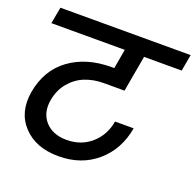

<svg xmlns="http://www.w3.org/2000/svg" viewBox="-124 -870 983 964"><g transform="rotate(20 367.5 -388.0)"><path d="M22.9 -651.9 39.1 -740.2H734.9L719.2 -651.9H518.1L483.9 -459H373Q318.8 -459 273.4 -440.9Q228 -422.9 195.1 -383.8Q162.1 -344.7 151.9 -289.1Q139.2 -217.8 179.4 -172.4Q219.7 -127 294.9 -127Q371.6 -127 425.5 -174.1Q479.5 -221.2 492.2 -296.9H591.8Q571.3 -178.7 488.5 -107.4Q405.8 -36.1 284.2 -36.1Q162.6 -36.1 95.2 -107.9Q27.8 -179.7 46.9 -293Q68.8 -416.5 158.9 -482.2Q249 -547.9 381.8 -547.9H397L415 -651.9Z"/></g></svg>

Font: SVN-Poppins Medium
Style: Italic
Weight: 500
Italic angle: -10°
Designer: Ninad Kale (Devanagari), Jonny Pinhorn (Latin)
Foundry: Indian Type Foundry
Version: Version 3.002 2017